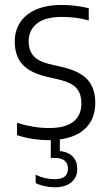

<svg xmlns="http://www.w3.org/2000/svg" viewBox="-20 -570 447 794"><path d="M227.5 6.5V54.5Q263 58.5 281.2 77.8Q299.5 97 299.5 129Q299.5 163.5 275 184Q250.5 204.5 206 204.5Q185.5 204.5 164.2 199.8Q143 195 127.5 187V152.5Q164.5 171 206.5 171Q261 171 261 128Q261 83 205.5 83H190V9.5H183Q113 9.5 50.5 -11V-62Q120 -40.5 183 -40.5Q249.5 -40.5 283 -66.5Q316.5 -92.5 316.5 -141.5Q316.5 -183.5 296 -205.8Q275.5 -228 230 -239.5L170 -253.5Q101 -270.5 71 -305.8Q41 -341 41 -398Q41 -442.5 63 -476.8Q85 -511 128.5 -530.2Q172 -549.5 234.5 -549.5Q292 -549.5 347 -536V-485.5Q318 -493.5 291.5 -496.8Q265 -500 235.5 -500Q166 -500 132.2 -472.2Q98.5 -444.5 98.5 -400Q98.5 -362 118.2 -339.2Q138 -316.5 182 -305.5L242.5 -291.5Q313.5 -274 343.8 -238.8Q374 -203.5 374 -144.5Q374 -81 336.2 -42Q298.5 -3 227.5 6.5Z"/></svg>

Font: Encode Sans Semi Condensed Light
Style: Regular
Weight: 300
Width: 4
Designer: Multiple Designers
Foundry: Impallari Type
Version: Version 2.000